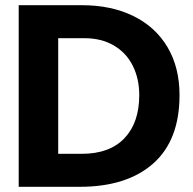

<svg xmlns="http://www.w3.org/2000/svg" viewBox="-20 -719 743 739"><path d="M52 -699H295Q409 -699 494 -657Q579 -615 625 -537Q671 -459 671 -353Q671 -179 569.5 -89.5Q468 0 287 0H52ZM295 -127Q402 -127 459 -187Q516 -247 516 -353Q516 -416 491 -466Q466 -516 418 -544Q370 -572 305 -572H204V-127Z"/></svg>

Font: Prompt SemiBold
Style: Regular
Weight: 600
Designer: Katatrad Team
Foundry: CadsonDemak
Version: Version 1.001